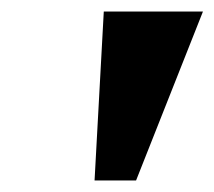

<svg xmlns="http://www.w3.org/2000/svg" viewBox="-20 -734 372 333"><path d="M144 -421H216L332 -714H160Z"/></svg>

Font: Noto Serif Condensed Black
Style: Italic
Weight: 900
Width: 3
Italic angle: -12°
Designer: Monotype Design Team
Foundry: Monotype Imaging Inc.
Version: Version 2.013